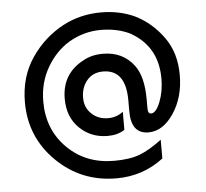

<svg xmlns="http://www.w3.org/2000/svg" viewBox="-51 -759 887 826"><g transform="rotate(-5 392.0 -346.5)"><path d="M623 -137V-56Q534 12 420 12Q268 12 161.5 -92.5Q55 -197 55 -348Q55 -458 110.5 -539.5Q166 -621 251 -666Q325 -705 415 -705Q495 -705 561 -674Q631 -639 680 -571.5Q729 -504 729 -408Q729 -311 682.5 -242Q636 -173 574 -173Q499 -173 499 -270V-318Q499 -451 401 -451Q357 -451 331.5 -420.5Q306 -390 306 -346Q306 -303 335 -276Q364 -249 406 -249Q443 -249 471 -271V-193Q441 -173 398 -173Q326 -173 276.5 -221Q227 -269 227 -348Q227 -457 323 -507Q359 -527 407 -527Q493 -527 541 -463Q578 -414 578 -315V-275Q578 -253 592 -253Q613 -253 631 -298Q649 -343 649 -399Q649 -535 538 -600H539Q482 -630 407 -630Q336 -630 272 -594Q211 -558 172.5 -492Q134 -426 134 -344Q134 -223 214 -143.5Q294 -64 416 -64Q484 -64 527 -80.5Q570 -97 623 -137Z"/></g></svg>

Font: Baumans
Style: Regular
Weight: 400
Designer: Henadij Zarechnjuk
Foundry: Cyreal (www.cyreal.org)
Version: Version 001.001